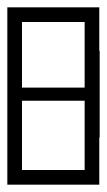

<svg xmlns="http://www.w3.org/2000/svg" viewBox="-40 -504 292 524"><path d="M231 -249Q231 -228.5 231 -197.5Q231 -166.5 231 -132.2Q231 -98 231 -68Q231 -38 231 -19Q231 0 231 0Q231 0 231 0Q231 0 231 0Q231 0 231 0Q231 0 231 0Q231 0 218.8 0Q206.5 0 188 0Q169.5 0 151 0Q132.5 0 119.2 0Q106 0 105 0Q105 0 105 0Q105 0 105 0Q105 0 105 0Q103 -7.5 103 -20Q103 -32.5 105 -40Q105 -40 118 -40Q131 -40 148 -40Q165 -40 178 -40Q191 -40 191 -40Q191 -40 191 -40Q191 -40 191 -40V-249ZM-20 -249H20V-40Q20 -40 20 -40Q20 -40 20 -40Q20 -40 33 -40Q46 -40 63 -40Q80 -40 93 -40Q106 -40 106 -40Q108.5 -32.5 108.5 -20Q108.5 -7.5 106 0Q106 0 106 0Q106 0 106 0Q106 0 106 0Q105 0 91.8 0Q78.5 0 60 0Q41.5 0 23 0Q4.5 0 -7.8 0Q-20 0 -20 0Q-20 0 -20 0Q-20 0 -20 0Q-20 0 -20 0Q-20 0 -20 0Q-20 0 -20 -19Q-20 -38 -20 -68Q-20 -98 -20 -132.2Q-20 -166.5 -20 -197.5Q-20 -228.5 -20 -249ZM231 -235H191V-444Q191 -444 191 -444Q191 -444 191 -444Q191 -444 178 -444Q165 -444 148 -444Q131 -444 118 -444Q105 -444 105 -444Q103 -451.5 103 -464Q103 -476.5 105 -484Q105 -484 105 -484Q105 -484 105 -484Q105 -484 105 -484Q106 -484 119.2 -484Q132.5 -484 151 -484Q169.5 -484 188 -484Q206.5 -484 218.8 -484Q231 -484 231 -484Q231 -484 231 -484Q231 -484 231 -484Q231 -484 231 -484Q231 -484 231 -484Q231 -484 231 -465Q231 -446 231 -416Q231 -386 231 -351.8Q231 -317.5 231 -286.5Q231 -255.5 231 -235ZM-20 -235Q-20 -255.5 -20 -286.5Q-20 -317.5 -20 -351.8Q-20 -386 -20 -416Q-20 -446 -20 -465Q-20 -484 -20 -484Q-20 -484 -20 -484Q-20 -484 -20 -484Q-20 -484 -20 -484Q-20 -484 -20 -484Q-20 -484 -7.8 -484Q4.5 -484 23 -484Q41.5 -484 60 -484Q78.5 -484 91.8 -484Q105 -484 106 -484Q106 -484 106 -484Q106 -484 106 -484Q106 -484 106 -484Q108.5 -476.5 108.5 -464Q108.5 -451.5 106 -444Q106 -444 93 -444Q80 -444 63 -444Q46 -444 33 -444Q20 -444 20 -444Q20 -444 20 -444Q20 -444 20 -444V-235ZM-20 -203H20Q20 -203 20 -191Q20 -179 20 -143Q20 -143 20 -143Q20 -143 20 -143Q20 -143 20 -143Q20 -143 20 -143Q20 -109.5 20 -98.2Q20 -87 20 -84.8Q20 -82.5 20 -76H-20ZM231 -203V-76H191Q191 -82.5 191 -84.8Q191 -87 191 -98.2Q191 -109.5 191 -143Q191 -143 191 -143Q191 -143 191 -143Q191 -143 191 -143Q191 -143 191 -143Q191 -179 191 -191Q191 -203 191 -203ZM-20 -411H20Q20 -411 20 -399Q20 -387 20 -351Q20 -351 20 -351Q20 -351 20 -351Q20 -351 20 -351Q20 -351 20 -351Q20 -317.5 20 -306.2Q20 -295 20 -292.8Q20 -290.5 20 -284H-20ZM231 -411V-284H191Q191 -290.5 191 -292.8Q191 -295 191 -306.2Q191 -317.5 191 -351Q191 -351 191 -351Q191 -351 191 -351Q191 -351 191 -351Q191 -351 191 -351Q191 -387 191 -399Q191 -411 191 -411ZM232 -129H192Q192 -139.5 192 -157.2Q192 -175 192 -175Q192 -175 192 -175Q192 -175 192 -175Q192 -175 192 -177.2Q192 -179.5 192 -190.8Q192 -202 192 -229Q192 -229 192 -229Q192 -229 192 -229Q192 -229 179 -229Q166 -229 149 -229Q132 -229 119 -229Q106 -229 106 -229Q106 -229 106 -236.5Q106 -244 106 -251.5Q106 -259 106 -259Q126 -259 138.2 -259Q150.5 -259 162.2 -259Q174 -259 192 -259Q192 -259 192 -259Q192 -259 192 -259Q195.5 -259 204.2 -259Q213 -259 221.2 -259Q229.5 -259 232 -259Q232 -259 232 -242.5Q232 -226 232 -202.8Q232 -179.5 232 -158.5Q232 -137.5 232 -129ZM-20 -129Q-20 -137.5 -20 -158.5Q-20 -179.5 -20 -202.8Q-20 -226 -20 -242.5Q-20 -259 -20 -259Q-18.5 -259 -10 -259Q-1.5 -259 7.8 -259Q17 -259 20 -259Q20 -259 20 -259Q20 -259 20 -259Q31 -259 39.2 -259Q47.5 -259 54.8 -259Q62 -259 69.2 -259Q76.5 -259 85.2 -259Q94 -259 106 -259Q106 -259 106 -251.5Q106 -244 106 -236.5Q106 -229 106 -229Q106 -229 97.2 -229Q88.5 -229 75.8 -229Q63 -229 50.2 -229Q37.5 -229 28.8 -229Q20 -229 20 -229Q20 -229 20 -229Q20 -229 20 -229Q20 -202 20 -190.8Q20 -179.5 20 -177.2Q20 -175 20 -175Q20 -175 20 -175Q20 -175 20 -175Q20 -175 20 -157.2Q20 -139.5 20 -129ZM232 -365Q232 -356.5 232 -335.5Q232 -314.5 232 -291.2Q232 -268 232 -251.5Q232 -235 232 -235Q229.5 -235 221.2 -235Q213 -235 204.2 -235Q195.5 -235 192 -235Q192 -235 192 -235Q192 -235 192 -235Q174 -235 162.2 -235Q150.5 -235 138.2 -235Q126 -235 106 -235Q106 -235 106 -242.5Q106 -250 106 -257.5Q106 -265 106 -265Q106 -265 119 -265Q132 -265 149 -265Q166 -265 179 -265Q192 -265 192 -265Q192 -265 192 -265Q192 -265 192 -265Q192 -292 192 -303.2Q192 -314.5 192 -316.8Q192 -319 192 -319Q192 -319 192 -319Q192 -319 192 -319Q192 -319 192 -336.8Q192 -354.5 192 -365ZM-20 -365H20Q20 -354.5 20 -336.8Q20 -319 20 -319Q20 -319 20 -319Q20 -319 20 -319Q20 -319 20 -316.8Q20 -314.5 20 -303.2Q20 -292 20 -265Q20 -265 20 -265Q20 -265 20 -265Q20 -265 28.8 -265Q37.5 -265 50.2 -265Q63 -265 75.8 -265Q88.5 -265 97.2 -265Q106 -265 106 -265Q106 -265 106 -257.5Q106 -250 106 -242.5Q106 -235 106 -235Q94 -235 85.2 -235Q76.5 -235 69.2 -235Q62 -235 54.8 -235Q47.5 -235 39.2 -235Q31 -235 20 -235Q20 -235 20 -235Q20 -235 20 -235Q17 -235 7.8 -235Q-1.5 -235 -10 -235Q-18.5 -235 -20 -235Q-20 -235 -20 -251.5Q-20 -268 -20 -291.2Q-20 -314.5 -20 -335.5Q-20 -356.5 -20 -365Z"/></svg>

Font: Honk
Style: Regular
Weight: 400
Designer: Noopur Datye & Yesha Goshar
Foundry: Ek Type
Version: Version 1.000